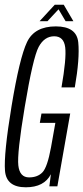

<svg xmlns="http://www.w3.org/2000/svg" viewBox="-20 -791 354 815"><path d="M89.5 4Q7 4 1.2 -66.2Q-4.5 -136.5 29 -340Q63 -546 94.8 -612.5Q126.5 -679 217 -679Q305.5 -679 312.2 -611Q319 -543 297.5 -420H241Q262.5 -543 256.8 -590Q251 -637 210 -637Q168.5 -637 144.2 -592Q120 -547 85 -337Q52 -139.5 57.8 -88.8Q63.5 -38 103.5 -38Q139.5 -38 160.2 -59.5Q181 -81 196.5 -165.5L215 -269.5H149L156 -309H278L223.5 0H189.5L196 -51.5Q167.5 4 89.5 4ZM148 -701 212.5 -771H250.5L291.5 -701H258.5L228.5 -751.5L181.5 -701Z"/></svg>

Font: Anybody Condensed Light
Style: Italic
Weight: 300
Width: 3
Italic angle: -10°
Designer: Tyler Finck
Foundry: Etcetera Type Company
Version: Version 1.010; ttfautohint (v1.8.3) -l 8 -r 50 -G 200 -x 14 